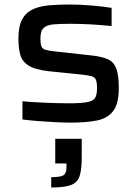

<svg xmlns="http://www.w3.org/2000/svg" viewBox="-20 -538 612 855"><path d="M298 8Q264 8 225 6Q186 4 148 1Q110 -2 80 -6V-87Q125 -83 181 -80.5Q237 -78 288 -78Q345 -78 371.5 -84Q398 -90 405 -104.5Q412 -119 412 -145Q412 -171 407 -183Q402 -195 386.5 -199Q371 -203 342 -206L196 -221Q135 -228 106.5 -246.5Q78 -265 70 -295Q62 -325 62 -366Q62 -420 78 -450.5Q94 -481 124 -495.5Q154 -510 195.5 -514Q237 -518 288 -518Q334 -518 387.5 -513.5Q441 -509 477 -503V-422Q381 -432 292 -432Q247 -432 218 -429.5Q189 -427 174.5 -413.5Q160 -400 160 -367Q160 -344 164 -332.5Q168 -321 182 -316.5Q196 -312 225 -309L389 -291Q433 -286 459.5 -274.5Q486 -263 497.5 -233.5Q509 -204 509 -146Q509 -76 484 -43.5Q459 -11 412 -1.5Q365 8 298 8ZM208 297V251Q249 251 262.5 242.5Q276 234 276 207V190H226V80H344V162Q344 217 334.5 246Q325 275 296 286Q267 297 208 297Z"/></svg>

Font: Saira Expanded Medium
Style: Regular
Weight: 500
Width: 7
Designer: Hector Gatti with collaboration of the Omnibus-Type team
Foundry: Omnibus-Type
Version: Version 1.100; ttfautohint (v1.8.3)